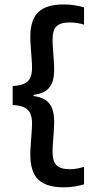

<svg xmlns="http://www.w3.org/2000/svg" viewBox="-20 -696 420 842"><path d="M348.5 -663.5V-588Q336 -592 320 -594.8Q304 -597.5 284.5 -597.5Q245 -597.5 227.8 -580.5Q210.5 -563.5 210.5 -523.5Q210.5 -506.5 212.2 -482.8Q214 -459 215.8 -434Q217.5 -409 217.5 -389Q217.5 -359 209.8 -336.2Q202 -313.5 182.5 -299Q163 -284.5 127.5 -280V-264.5L120 -275.5Q159.5 -272 180.5 -257Q201.5 -242 209.5 -218.2Q217.5 -194.5 217.5 -164Q217.5 -144 215.8 -118.8Q214 -93.5 212.2 -69.8Q210.5 -46 210.5 -29Q210.5 11.5 228 28.8Q245.5 46 286 46Q305 46 320.5 42.8Q336 39.5 348.5 35.5V112.5Q330.5 118 307.2 121.8Q284 125.5 258.5 125.5Q183.5 125.5 148.2 91.8Q113 58 113 -17Q113 -36 114.8 -61.5Q116.5 -87 118.5 -112.5Q120.5 -138 120.5 -156.5Q120.5 -181 113 -198Q105.5 -215 87.2 -224.5Q69 -234 35.5 -235.5V-318.5Q69 -320.5 87.2 -329.5Q105.5 -338.5 113 -355.5Q120.5 -372.5 120.5 -396.5Q120.5 -415 118.5 -440.2Q116.5 -465.5 114.8 -491Q113 -516.5 113 -535Q113 -609.5 148.2 -643Q183.5 -676.5 258.5 -676.5Q284 -676.5 307.2 -672.8Q330.5 -669 348.5 -663.5Z"/></svg>

Font: Anek Gurmukhi Medium SemiExpanded
Style: Regular
Weight: 500
Width: 6
Version: Version 1.003